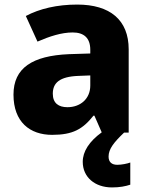

<svg xmlns="http://www.w3.org/2000/svg" viewBox="-20 -580 653 840"><path d="M455 105C455 72 478 43 523 0H543V-364C543 -493 461 -560 318 -560C230 -560 153 -542 93 -510L144 -398C197 -421 249 -438 298 -438C346 -438 375 -415 375 -362V-346L281 -343C122 -336 39 -283 39 -166C39 -46 111 10 208 10C299 10 342 -15 389 -74H393L425 -1C370 39 342 83 342 128C342 195 395 240 470 240C504 240 529 235 550 228V131C537 136 512 141 493 141C470 141 455 130 455 105ZM324 -248 375 -250V-206C375 -147 331 -111 275 -111C237 -111 211 -128 211 -170C211 -217 240 -245 324 -248Z"/></svg>

Font: Noto Sans Bengali UI ExtraBold
Style: Regular
Weight: 800
Designer: Jelle Bosma - Monotype Design Team
Foundry: Monotype Imaging Inc.
Version: Version 2.003